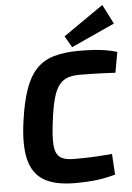

<svg xmlns="http://www.w3.org/2000/svg" viewBox="-62 -985 719 1043"><g transform="rotate(-5 297.5 -463.5)"><path d="M387 -702Q436 -702 471 -699.5Q506 -697 535.5 -692Q565 -687 595 -678L575 -566Q543 -568 514.5 -569Q486 -570 455 -571Q424 -572 381 -572Q342 -572 315 -562.5Q288 -553 268.5 -528.5Q249 -504 236 -458Q223 -412 214 -340Q202 -253 205.5 -205Q209 -157 233.5 -138Q258 -119 309 -119Q380 -119 426.5 -121.5Q473 -124 518 -128L525 -15Q475 -1 425 5.5Q375 12 304 12Q197 12 136 -24Q75 -60 55.5 -140Q36 -220 55 -351Q69 -452 93 -520Q117 -588 155 -628Q193 -668 250 -685Q307 -702 387 -702ZM536 -939 590 -833 353 -725 317 -787Z"/></g></svg>

Font: Exo 2
Style: Bold Italic
Weight: 700
Italic angle: -8°
Designer: Natanael Gama
Foundry: Natanael Gama
Version: Version 2.010